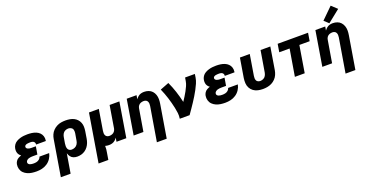

<svg xmlns="http://www.w3.org/2000/svg" viewBox="-38 -1666 5261 2754"><g transform="rotate(-20 2592.0 -289.5)"><path d="M246 8Q287 8 329 -1.5Q371 -11 408.5 -36Q446 -61 470.5 -99Q495 -137 503 -178H355Q350 -156 331 -140Q312 -124 290 -119Q268 -114 246 -114Q231 -114 216.5 -115.5Q202 -117 188.5 -122Q175 -127 166 -138.5Q157 -150 160 -164Q162 -180 175.5 -191.5Q189 -203 204.5 -208Q220 -213 236 -214.5Q252 -216 268 -216H337L357 -335H287Q274 -335 261.5 -337Q249 -339 237 -344Q225 -349 217.5 -359.5Q210 -370 213 -383Q215 -395 227 -402.5Q239 -410 251.5 -412Q264 -414 276.5 -415Q289 -416 301 -416Q319 -416 335.5 -411.5Q352 -407 362 -392.5Q372 -378 369 -360V-357H517Q518 -362 519 -366Q524 -400 514 -431Q504 -462 481.5 -483.5Q459 -505 429.5 -517Q400 -529 367.5 -533.5Q335 -538 301 -538Q273 -538 244.5 -535Q216 -532 187.5 -523.5Q159 -515 132 -499.5Q105 -484 88 -458Q71 -432 67 -404Q63 -380 66.5 -356.5Q70 -333 83 -314.5Q96 -296 114 -284Q90 -276 67.5 -263.5Q45 -251 31 -229Q17 -207 13 -183Q7 -146 17 -112Q27 -78 51 -54Q75 -30 107 -16Q139 -2 174 3Q209 8 246 8Z M542 205H691L740 -89Q748 -61 765 -37Q782 -13 809.5 -2.5Q837 8 868 8Q898 8 928.5 0Q959 -8 986 -26.5Q1013 -45 1032.5 -71.5Q1052 -98 1063 -127.5Q1074 -157 1079 -187L1097 -297Q1102 -330 1101.5 -362.5Q1101 -395 1089.5 -424.5Q1078 -454 1057 -476.5Q1036 -499 1008 -513Q980 -527 947.5 -532.5Q915 -538 883 -538Q849 -538 815 -532.5Q781 -527 749 -510.5Q717 -494 691.5 -468Q666 -442 652 -409.5Q638 -377 633 -344ZM825 -114Q805 -114 789 -124Q773 -134 766.5 -152Q760 -170 760 -190Q760 -210 763 -230L779 -324Q783 -348 796 -371Q809 -394 833 -405Q857 -416 881 -416Q905 -416 925.5 -403Q946 -390 950.5 -366Q955 -342 951 -317L932 -207Q928 -182 913.5 -159Q899 -136 874.5 -125Q850 -114 825 -114Z M1118 205H1267L1284 102Q1289 77 1291.5 51Q1294 25 1293 0Q1320 8 1350 8Q1374 8 1398 1.5Q1422 -5 1442 -21.5Q1462 -38 1476 -59L1466 0H1616L1703 -530H1554L1498 -190Q1494 -168 1480 -149Q1466 -130 1444 -122Q1422 -114 1401 -114Q1382 -114 1366.5 -121.5Q1351 -129 1343 -144.5Q1335 -160 1334.5 -178Q1334 -196 1337 -214L1389 -530H1239Z M2008 205H2158L2241 -297Q2247 -332 2247 -367Q2247 -402 2236 -434Q2225 -466 2203 -490.5Q2181 -515 2148.5 -526.5Q2116 -538 2081 -538Q2057 -538 2033 -531.5Q2009 -525 1989.5 -508.5Q1970 -492 1955 -471L1965 -530H1815L1728 0H1877L1934 -340Q1937 -362 1951 -381Q1965 -400 1987 -408Q2009 -416 2031 -416Q2049 -416 2064.5 -409Q2080 -402 2088 -386.5Q2096 -371 2097 -353Q2098 -335 2095 -317Z M2432 0H2582Q2609 -38 2635 -76Q2661 -114 2686.5 -152.5Q2712 -191 2736 -230.5Q2760 -270 2781.5 -310Q2803 -350 2821.5 -392Q2840 -434 2847 -477L2855 -530H2706L2697 -477Q2691 -441 2675.5 -407Q2660 -373 2642 -339.5Q2624 -306 2603.5 -274Q2583 -242 2562 -210Q2543 -296 2516 -378.5Q2489 -461 2453 -538L2319 -486Q2336 -448 2350.5 -409.5Q2365 -371 2377.5 -331.5Q2390 -292 2400.5 -251.5Q2411 -211 2420 -170Q2429 -129 2434 -86.5Q2439 -44 2432 0Z M3126 8Q3167 8 3209 -1.5Q3251 -11 3288.5 -36Q3326 -61 3350.5 -99Q3375 -137 3383 -178H3235Q3230 -156 3211 -140Q3192 -124 3170 -119Q3148 -114 3126 -114Q3111 -114 3096.5 -115.5Q3082 -117 3068.5 -122Q3055 -127 3046 -138.5Q3037 -150 3040 -164Q3042 -180 3055.5 -191.5Q3069 -203 3084.5 -208Q3100 -213 3116 -214.5Q3132 -216 3148 -216H3217L3237 -335H3167Q3154 -335 3141.5 -337Q3129 -339 3117 -344Q3105 -349 3097.5 -359.5Q3090 -370 3093 -383Q3095 -395 3107 -402.5Q3119 -410 3131.5 -412Q3144 -414 3156.5 -415Q3169 -416 3181 -416Q3199 -416 3215.5 -411.5Q3232 -407 3242 -392.5Q3252 -378 3249 -360V-357H3397Q3398 -362 3399 -366Q3404 -400 3394 -431Q3384 -462 3361.5 -483.5Q3339 -505 3309.5 -517Q3280 -529 3247.5 -533.5Q3215 -538 3181 -538Q3153 -538 3124.5 -535Q3096 -532 3067.5 -523.5Q3039 -515 3012 -499.5Q2985 -484 2968 -458Q2951 -432 2947 -404Q2943 -380 2946.5 -356.5Q2950 -333 2963 -314.5Q2976 -296 2994 -284Q2970 -276 2947.5 -263.5Q2925 -251 2911 -229Q2897 -207 2893 -183Q2887 -146 2897 -112Q2907 -78 2931 -54Q2955 -30 2987 -16Q3019 -2 3054 3Q3089 8 3126 8Z M3701 8Q3734 8 3768 2Q3802 -4 3834 -20Q3866 -36 3891.5 -62.5Q3917 -89 3931 -121Q3945 -153 3951 -187L4007 -530H3858L3804 -207Q3800 -183 3787.5 -160Q3775 -137 3751.5 -125.5Q3728 -114 3704 -114Q3686 -114 3670 -121.5Q3654 -129 3646.5 -144.5Q3639 -160 3638.5 -178Q3638 -196 3641 -214L3693 -530H3543L3494 -234Q3488 -194 3490.5 -155.5Q3493 -117 3510.5 -84.5Q3528 -52 3557.5 -30.5Q3587 -9 3624.5 -0.5Q3662 8 3701 8Z M4189 0H4339L4406 -408H4563L4583 -530H4119L4099 -408H4257Z M4888 205H5038L5121 -297Q5127 -332 5127 -367Q5127 -402 5116 -434Q5105 -466 5083 -490.5Q5061 -515 5028.5 -526.5Q4996 -538 4961 -538Q4937 -538 4913 -531.5Q4889 -525 4869.5 -508.5Q4850 -492 4835 -471L4845 -530H4695L4608 0H4757L4814 -340Q4817 -362 4831 -381Q4845 -400 4867 -408Q4889 -416 4911 -416Q4929 -416 4944.5 -409Q4960 -402 4968 -386.5Q4976 -371 4977 -353Q4978 -335 4975 -317ZM4917 -553 5106 -704 5020 -784 4849 -616Z"/></g></svg>

Font: Iosevka Sparkle Heavy Oblique
Style: Regular
Weight: 900
Italic angle: -9°
Designer: Belleve Invis
Foundry: Belleve Invis
Version: Version 4.5.0; ttfautohint (v1.8.3)